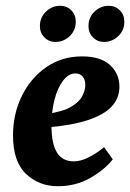

<svg xmlns="http://www.w3.org/2000/svg" viewBox="-20 -631 450 664"><path d="M264 -436Q328 -436 360.5 -406Q393 -376 393 -331Q393 -291 365.5 -262Q338 -233 282 -215Q226 -197 140 -190L142 -237Q198 -245 226.5 -262Q255 -279 265 -299.5Q275 -320 275 -337Q275 -355 266 -366Q257 -377 241 -377Q217 -377 198 -352Q179 -327 168.5 -286.5Q158 -246 158 -197Q158 -134 177 -103.5Q196 -73 235 -73Q259 -73 286 -86.5Q313 -100 340 -122L370 -80Q342 -44 292 -15.5Q242 13 180 13Q115 13 70 -29.5Q25 -72 25 -163Q25 -236 55 -298Q85 -360 139 -398Q193 -436 264 -436ZM340 -486Q317 -486 301.5 -501.7Q286 -517.4 286 -541Q286 -571 307 -591Q328 -611 356.1 -611Q379 -611 394.5 -595.3Q410 -579.6 410 -556Q410 -526 388.9 -506Q367.7 -486 340 -486ZM171.9 -486Q149 -486 133.5 -501.7Q118 -517.4 118 -541Q118 -571 139.1 -591Q160.3 -611 188 -611Q211.1 -611 226.6 -595.3Q242 -579.6 242 -556Q242 -526 221 -506Q200 -486 171.9 -486Z"/></svg>

Font: Rasa
Style: Italic
Weight: 400
Italic angle: -7.10001°
Designer: Anna Giedrys (Yrsa+Rasa design), David Brezina (Yrsa art-direction, Rasa art-direction, design)
Foundry: Rosetta Type Foundry
Version: Version 2.004